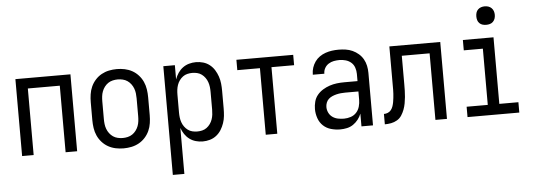

<svg xmlns="http://www.w3.org/2000/svg" viewBox="-56 -905 3613 1293"><g transform="rotate(-5 1750.0 -259.0)"><path d="M64 0V-520H436V0H358V-450H142V0Z M750 8Q723 8 696.5 2.5Q670 -3 646.5 -16Q623 -29 604.5 -49.5Q586 -70 575 -94.5Q564 -119 560 -146Q556 -173 556 -200V-320Q556 -347 560 -374Q564 -401 575 -425.5Q586 -450 604.5 -470.5Q623 -491 646.5 -504Q670 -517 696.5 -522.5Q723 -528 750 -528Q777 -528 803.5 -522.5Q830 -517 853.5 -504Q877 -491 895.5 -470.5Q914 -450 925 -425.5Q936 -401 940 -374Q944 -347 944 -320V-200Q944 -173 940 -146Q936 -119 925 -94.5Q914 -70 895.5 -49.5Q877 -29 853.5 -16Q830 -3 803.5 2.5Q777 8 750 8ZM750 -62Q767 -62 784 -66Q801 -70 815 -79.5Q829 -89 839.5 -103Q850 -117 856 -133Q862 -149 864 -166Q866 -183 866 -200V-320Q866 -337 864 -354Q862 -371 856 -387Q850 -403 839.5 -417Q829 -431 815 -440.5Q801 -450 784 -454Q767 -458 750 -458Q733 -458 716 -454Q699 -450 685 -440.5Q671 -431 660.5 -417Q650 -403 644 -387Q638 -371 636 -354Q634 -337 634 -320V-200Q634 -183 636 -166Q638 -149 644 -133Q650 -117 660.5 -103Q671 -89 685 -79.5Q699 -70 716 -66Q733 -62 750 -62Z M1064 215V-520H1142V-424Q1150 -447 1163.5 -467Q1177 -487 1196 -501Q1215 -515 1238 -521.5Q1261 -528 1285 -528Q1310 -528 1334 -521Q1358 -514 1377.5 -498.5Q1397 -483 1410 -462Q1423 -441 1431 -417.5Q1439 -394 1441.5 -369.5Q1444 -345 1444 -320V-200Q1444 -175 1441.5 -150.5Q1439 -126 1431 -102.5Q1423 -79 1410 -58Q1397 -37 1377.5 -21.5Q1358 -6 1334 1Q1310 8 1285 8Q1261 8 1238 1.5Q1215 -5 1196 -19Q1177 -33 1163.5 -53Q1150 -73 1142 -96V215ZM1254 -62Q1271 -62 1287.5 -66Q1304 -70 1317.5 -80Q1331 -90 1341 -104Q1351 -118 1356.5 -134Q1362 -150 1364 -166.5Q1366 -183 1366 -200V-320Q1366 -337 1364 -353.5Q1362 -370 1356.5 -386Q1351 -402 1341 -416Q1331 -430 1317.5 -440Q1304 -450 1287.5 -454Q1271 -458 1254 -458Q1237 -458 1220.5 -454Q1204 -450 1190.5 -440Q1177 -430 1167 -416Q1157 -402 1151.5 -386Q1146 -370 1144 -353.5Q1142 -337 1142 -320V-200Q1142 -183 1144 -166.5Q1146 -150 1151.5 -134Q1157 -118 1167 -104Q1177 -90 1190.5 -80Q1204 -70 1220.5 -66Q1237 -62 1254 -62Z M1711 0V-450H1558V-520H1942V-450H1789V0Z M2214 8Q2183 8 2152.5 -0.5Q2122 -9 2099.5 -30Q2077 -51 2066.5 -81.5Q2056 -112 2056 -143Q2056 -168 2062.5 -193Q2069 -218 2085 -237.5Q2101 -257 2123 -270.5Q2145 -284 2169 -292Q2193 -300 2218 -303Q2243 -306 2269 -306H2358V-355Q2358 -376 2351 -397Q2344 -418 2328 -432Q2312 -446 2291 -452Q2270 -458 2249 -458Q2230 -458 2211 -454.5Q2192 -451 2175.5 -440.5Q2159 -430 2149.5 -413Q2140 -396 2140 -377V-375H2062V-378Q2062 -401 2069 -422.5Q2076 -444 2089 -462.5Q2102 -481 2120.5 -494Q2139 -507 2160.5 -514.5Q2182 -522 2204 -525Q2226 -528 2249 -528Q2273 -528 2297 -524.5Q2321 -521 2343 -511Q2365 -501 2383.5 -485Q2402 -469 2414 -448Q2426 -427 2431 -403Q2436 -379 2436 -355V0H2358V-86Q2350 -65 2335.5 -46.5Q2321 -28 2302 -15Q2283 -2 2260 3Q2237 8 2214 8ZM2246 -62Q2269 -62 2291.5 -69.5Q2314 -77 2329.5 -94Q2345 -111 2351.5 -134Q2358 -157 2358 -180V-236H2269Q2254 -236 2239 -234.5Q2224 -233 2209.5 -229.5Q2195 -226 2181 -220Q2167 -214 2156 -204Q2145 -194 2139.5 -179.5Q2134 -165 2134 -150Q2134 -130 2143 -111.5Q2152 -93 2168.5 -81.5Q2185 -70 2205 -66Q2225 -62 2246 -62Z M2858 0V-450H2670V-257Q2670 -236 2669.5 -214.5Q2669 -193 2667 -171.5Q2665 -150 2661 -128.5Q2657 -107 2649.5 -87Q2642 -67 2630 -48.5Q2618 -30 2599 -19Q2580 -8 2559 -4Q2538 0 2516 0V-70Q2530 -70 2543 -75.5Q2556 -81 2564.5 -92Q2573 -103 2577.5 -116.5Q2582 -130 2584.5 -144Q2587 -158 2588.5 -172Q2590 -186 2591 -199.5Q2592 -213 2592 -227Q2592 -241 2592 -255V-520H2936V0Z M3075 0V-70H3218V-450H3089V-520H3296V-70H3425V0ZM3255 -608Q3242 -608 3230 -611.5Q3218 -615 3209 -624Q3200 -633 3196.5 -645Q3193 -657 3193 -670Q3193 -683 3196.5 -695Q3200 -707 3209 -716Q3218 -725 3230 -729Q3242 -733 3255 -733Q3268 -733 3280 -729Q3292 -725 3301 -716Q3310 -707 3314 -695Q3318 -683 3318 -670Q3318 -657 3314 -645Q3310 -633 3301 -624Q3292 -615 3280 -611.5Q3268 -608 3255 -608Z"/></g></svg>

Font: Iosevka Term Curly
Style: Regular
Weight: 400
Designer: Belleve Invis
Foundry: Belleve Invis
Version: Version 32.3.0